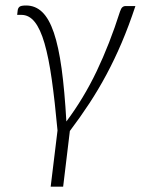

<svg xmlns="http://www.w3.org/2000/svg" viewBox="-20 -520 526 716"><path d="M169 176 194.5 -33.5Q184.5 -143 173 -224Q161.5 -305 146 -358.5Q130.5 -412 109.5 -438.2Q88.5 -464.5 60 -464.5H44L46 -481.5Q47 -490 52.8 -494.8Q58.5 -499.5 77.5 -499.5Q112 -499.5 137.5 -475Q163 -450.5 180.8 -398.2Q198.5 -346 209.8 -264Q221 -182 227.5 -67Q292 -153 340.5 -254.5Q389 -356 427.5 -477Q431.5 -489 436.5 -493.2Q441.5 -497.5 449 -497.5H485Q460.5 -423.5 433.8 -360.8Q407 -298 377 -242Q347 -186 313.2 -134.5Q279.5 -83 240.5 -31.5L215.5 176Z"/></svg>

Font: Lato Light
Style: Italic
Weight: 300
Italic angle: -7°
Designer: Lukasz Dziedzic
Foundry: tyPoland Lukasz Dziedzic
Version: Version 2.007; 2014-02-27